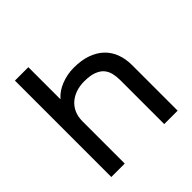

<svg xmlns="http://www.w3.org/2000/svg" viewBox="-215 -1011 1183 1183"><g transform="rotate(-45 376.5 -420.0)"><path d="M668 -397V0H551V-382Q551 -414 544.5 -442Q538 -470 520.5 -490.5Q503 -511 471 -523Q439 -535 388 -535Q350 -535 317 -524Q284 -513 259.5 -492Q235 -471 221 -440Q207 -409 207 -369V0H90V-840H207V-562H209Q241 -599 293.5 -619.5Q346 -640 402 -640Q469 -640 519 -622Q569 -604 602 -572Q635 -540 651.5 -495.5Q668 -451 668 -397Z"/></g></svg>

Font: TypoPRO Sinkin Sans
Style: 500 Medium
Weight: 500
Designer: Keith Bates
Foundry: K-Type
Version: Sinkin Sans (version 1.0)  by Keith Bates   •   © 2014   www